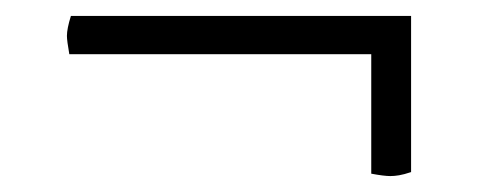

<svg xmlns="http://www.w3.org/2000/svg" viewBox="-20 -443 600 241"><path d="M446 -225V-375H67Q64 -392 64 -398Q64 -407 69 -423H496V-227Q487 -224 481 -223Q475 -222 470 -222Q462 -222 446 -225Z"/></svg>

Font: Scope One
Style: Regular
Weight: 400
Designer: Dalton Maag Ltd
Foundry: Dalton Maag Ltd
Version: Version 1.002; ttfautohint (v1.4.1) -l 11 -r 50 -G 50 -x 14 